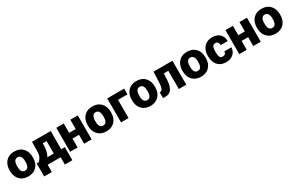

<svg xmlns="http://www.w3.org/2000/svg" viewBox="201 -2021 5608 3664"><g transform="rotate(-30 3005.0 -189.0)"><path d="M25.4 -269Q25.4 -348.1 56.2 -409.9Q86.9 -471.7 144.5 -504.9Q202.1 -538.1 279.8 -538.1Q398.4 -538.1 466.8 -464.6Q535.2 -391.1 535.2 -264.6V-258.8Q535.2 -135.3 466.6 -62.7Q397.9 9.8 280.8 9.8Q168 9.8 99.6 -57.9Q31.2 -125.5 25.9 -241.2ZM189.9 -258.8Q189.9 -185.5 212.9 -151.4Q235.8 -117.2 280.8 -117.2Q368.7 -117.2 370.6 -252.4V-269Q370.6 -411.1 279.8 -411.1Q197.3 -411.1 190.4 -288.6Z M586.4 -127Q626 -166.5 643.8 -205.6Q661.6 -244.6 664.6 -296.4L666 -332.5L668.9 -528.3H1080.6V-127H1159.7V160.2H994.6V0H708.5V160.2H539.6L539.1 -127ZM775.9 -127H916.5V-401.4H832L831.5 -357.9Q828.1 -215.3 775.9 -127Z M1677.2 0H1512.2V-195.8H1368.2V0H1203.6V-528.3H1368.2V-322.3H1512.2V-528.3H1677.2Z M1746.6 -269Q1746.6 -348.1 1777.3 -409.9Q1808.1 -471.7 1865.7 -504.9Q1923.3 -538.1 2001 -538.1Q2119.6 -538.1 2188 -464.6Q2256.3 -391.1 2256.3 -264.6V-258.8Q2256.3 -135.3 2187.7 -62.7Q2119.1 9.8 2002 9.8Q1889.2 9.8 1820.8 -57.9Q1752.4 -125.5 1747.1 -241.2ZM1911.1 -258.8Q1911.1 -185.5 1934.1 -151.4Q1957 -117.2 2002 -117.2Q2089.8 -117.2 2091.8 -252.4V-269Q2091.8 -411.1 2001 -411.1Q1918.5 -411.1 1911.6 -288.6Z M2698.7 -401.4H2490.7V0H2325.7V-528.3H2698.7Z M2716.8 -269Q2716.8 -348.1 2747.6 -409.9Q2778.3 -471.7 2835.9 -504.9Q2893.6 -538.1 2971.2 -538.1Q3089.8 -538.1 3158.2 -464.6Q3226.6 -391.1 3226.6 -264.6V-258.8Q3226.6 -135.3 3158 -62.7Q3089.4 9.8 2972.2 9.8Q2859.4 9.8 2791 -57.9Q2722.7 -125.5 2717.3 -241.2ZM2881.3 -258.8Q2881.3 -185.5 2904.3 -151.4Q2927.2 -117.2 2972.2 -117.2Q3060.1 -117.2 3062 -252.4V-269Q3062 -411.1 2971.2 -411.1Q2888.7 -411.1 2881.8 -288.6Z M3763.2 -528.3V0H3598.6V-401.4H3500L3491.2 -239.7Q3481.9 -119.6 3437 -60.1Q3392.1 -0.5 3303.7 0H3252L3250 -126L3267.1 -127.9Q3299.8 -131.8 3315.7 -171.6Q3331.5 -211.4 3335.9 -292L3346.2 -528.3Z M3832 -269Q3832 -348.1 3862.8 -409.9Q3893.6 -471.7 3951.2 -504.9Q4008.8 -538.1 4086.4 -538.1Q4205.1 -538.1 4273.4 -464.6Q4341.8 -391.1 4341.8 -264.6V-258.8Q4341.8 -135.3 4273.2 -62.7Q4204.6 9.8 4087.4 9.8Q3974.6 9.8 3906.2 -57.9Q3837.9 -125.5 3832.5 -241.2ZM3996.6 -258.8Q3996.6 -185.5 4019.5 -151.4Q4042.5 -117.2 4087.4 -117.2Q4175.3 -117.2 4177.2 -252.4V-269Q4177.2 -411.1 4086.4 -411.1Q4003.9 -411.1 3997.1 -288.6Z M4637.7 -117.2Q4672.4 -117.2 4691.4 -136Q4710.4 -154.8 4710 -188.5H4864.3Q4864.3 -101.6 4802 -45.9Q4739.7 9.8 4641.6 9.8Q4526.4 9.8 4460 -62.5Q4393.6 -134.8 4393.6 -262.7V-269.5Q4393.6 -349.6 4423.1 -410.9Q4452.6 -472.2 4508.3 -505.1Q4564 -538.1 4640.1 -538.1Q4743.2 -538.1 4803.7 -481Q4864.3 -423.8 4864.3 -326.2H4710Q4710 -367.2 4689.9 -389.2Q4669.9 -411.1 4636.2 -411.1Q4572.3 -411.1 4561.5 -329.6Q4558.1 -303.7 4558.1 -258.3Q4558.1 -178.7 4577.1 -147.9Q4596.2 -117.2 4637.7 -117.2Z M5404.3 0H5239.3V-195.8H5095.2V0H4930.7V-528.3H5095.2V-322.3H5239.3V-528.3H5404.3Z M5473.6 -269Q5473.6 -348.1 5504.4 -409.9Q5535.2 -471.7 5592.8 -504.9Q5650.4 -538.1 5728 -538.1Q5846.7 -538.1 5915 -464.6Q5983.4 -391.1 5983.4 -264.6V-258.8Q5983.4 -135.3 5914.8 -62.7Q5846.2 9.8 5729 9.8Q5616.2 9.8 5547.9 -57.9Q5479.5 -125.5 5474.1 -241.2ZM5638.2 -258.8Q5638.2 -185.5 5661.1 -151.4Q5684.1 -117.2 5729 -117.2Q5816.9 -117.2 5818.8 -252.4V-269Q5818.8 -411.1 5728 -411.1Q5645.5 -411.1 5638.7 -288.6Z"/></g></svg>

Font: Roboto
Style: Regular
Weight: 900
Designer: Google
Version: Version 2.001171; 2014